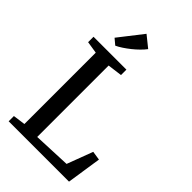

<svg xmlns="http://www.w3.org/2000/svg" viewBox="-287 -1089 1191 1191"><g transform="rotate(45 308.0 -494.0)"><path d="M36.5 0V-46L117.5 -57V-683L38 -695.5V-743H326.5V-695.5L230.5 -683V-56.5L477.5 -67L541.5 -237L600.5 -228L566 0ZM172 -799.5 134.5 -831 257.5 -988.5 332 -928.5Q319 -911 299.5 -891.8Q280 -872.5 257.8 -854.8Q235.5 -837 213.5 -822.5Q191.5 -808 173 -799.5Z"/></g></svg>

Font: Merriweather 36pt Medium
Style: Regular
Weight: 500
Version: Version 2.100